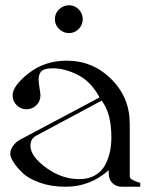

<svg xmlns="http://www.w3.org/2000/svg" viewBox="-20 -711 573 731"><path d="M243 -691Q264 -691 279.5 -675.5Q295 -660 295 -638Q295 -616 279.5 -600.5Q264 -585 243 -585Q221 -585 205 -600.5Q189 -616 189 -638Q189 -660 205 -675.5Q221 -691 243 -691ZM234 -480Q333 -480 403.5 -410Q474 -340 474 -240V-40Q474 -36 476.5 -32.5Q479 -29 485 -26Q491 -23 494.5 -21.5Q498 -20 505.5 -17.5Q513 -15 514 -15V0H444Q422 0 408 -14Q394 -28 394 -50V-63Q323 0 230 0Q175 0 131.5 -15.5Q88 -31 65 -53.5Q42 -76 30.5 -95Q19 -114 19 -125Q19 -141 30 -156Q41 -171 56 -179L359 -340Q327 -400 277 -425.5Q227 -451 181 -451Q150 -451 138.5 -440.5Q127 -430 127 -408Q127 -397 130.5 -376Q134 -355 134 -348Q134 -326 118.5 -310.5Q103 -295 81 -295Q59 -295 43.5 -310.5Q28 -326 28 -348Q28 -384 89 -432Q150 -480 234 -480ZM367 -328 119 -195Q96 -184 96 -156Q96 -116 155.5 -72.5Q215 -29 282 -29Q317 -29 342 -43.5Q367 -58 380 -82.5Q393 -107 398.5 -133Q404 -159 404 -189Q404 -280 367 -328Z"/></svg>

Font: kawoszeh
Style: Medium
Weight: 500
Version: Version 000.030